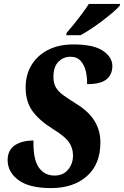

<svg xmlns="http://www.w3.org/2000/svg" viewBox="-20 -951 634 981"><path d="M241 10Q129 10 74 -31Q19 -72 19 -133Q19 -184 55.5 -208.5Q92 -233 151 -233Q149 -137 178 -95.5Q207 -54 259 -54Q303 -54 328 -84.5Q353 -115 353 -156Q353 -195 332 -225Q311 -255 250 -292Q180 -336 145.5 -384Q111 -432 111 -504Q111 -570 141.5 -619.5Q172 -669 226.5 -696.5Q281 -724 355 -724Q458 -724 506 -691.5Q554 -659 554 -614Q554 -570 524 -545.5Q494 -521 425 -521Q426 -552 419 -584.5Q412 -617 393 -639Q374 -661 340 -661Q304 -661 278.5 -635.5Q253 -610 253 -558Q253 -525 266 -503.5Q279 -482 305 -463.5Q331 -445 369 -421Q433 -382 463 -333Q493 -284 493 -223Q493 -112 424 -51Q355 10 241 10ZM318 -771 321 -784Q338 -803 359 -829Q380 -855 400 -882Q420 -909 434 -931H594L591 -921Q580 -908 557.5 -888.5Q535 -869 505.5 -846.5Q476 -824 446 -804Q416 -784 391 -771Z"/></svg>

Font: Noto Serif Condensed ExtraBold
Style: Italic
Weight: 800
Width: 3
Italic angle: -12°
Designer: Monotype Design Team
Foundry: Monotype Imaging Inc.
Version: Version 2.014; ttfautohint (v1.8.4.7-5d5b)